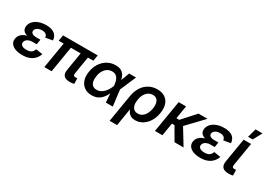

<svg xmlns="http://www.w3.org/2000/svg" viewBox="-9 -1689 3887 2823"><g transform="rotate(30 1934.5 -277.5)"><path d="M230 10.3Q162.6 10.3 112.3 -8.8Q62 -27.8 37.1 -63.2Q12.2 -98.6 20.5 -147.9Q24.9 -176.3 41 -200.9Q57.1 -225.6 85.7 -244.4Q114.3 -263.2 156.5 -274.2Q198.7 -285.2 255.9 -285.2H346.7L338.4 -234.4H268.1Q233.9 -234.4 208 -224.9Q182.1 -215.3 166.5 -198.5Q150.9 -181.6 147 -159.7Q141.6 -127 168 -107.2Q194.3 -87.4 248 -87.4Q283.2 -87.4 306.9 -96.4Q330.6 -105.5 345.7 -123.3Q360.8 -141.1 370.1 -167.5L483.4 -149.4Q465.3 -98.6 431.4 -63Q397.5 -27.3 347.2 -8.5Q296.9 10.3 230 10.3ZM253.4 -261.2Q198.7 -261.2 161.4 -270.5Q124 -279.8 102.3 -297.4Q80.6 -314.9 73.2 -338.6Q65.9 -362.3 70.3 -390.6Q79.1 -440.4 114.3 -475.8Q149.4 -511.2 203.4 -529.8Q257.3 -548.3 322.3 -548.3Q384.8 -548.3 427.2 -531Q469.7 -513.7 492.2 -481Q514.6 -448.2 516.6 -401.9L397.5 -381.8Q395.5 -414.6 373.3 -433.1Q351.1 -451.7 306.2 -451.7Q258.8 -451.7 227.8 -431.9Q196.8 -412.1 192.4 -381.3Q188 -353.5 211.4 -336.4Q234.9 -319.3 282.7 -319.3H352.5L342.8 -261.2Z M1038.6 2.9Q961.4 2.9 932.4 -31.5Q903.3 -65.9 914.6 -134.3L977.1 -511.2H1100.1L1040.5 -152.3Q1035.6 -123.5 1043 -110.6Q1050.3 -97.7 1074.7 -97.7Q1085.9 -97.7 1093 -98.4Q1100.1 -99.1 1105.5 -100.6L1107.9 -5.9Q1096.7 -2.9 1078.4 0Q1060.1 2.9 1038.6 2.9ZM603.5 0 688.5 -511.2H811L726.6 0ZM592.3 -441.4 608.4 -541H1197.3L1180.7 -441.4Z M1411.1 11.7Q1336.4 11.7 1285.4 -23.9Q1234.4 -59.6 1212.9 -122.8Q1191.4 -186 1205.1 -268.6Q1218.8 -352.5 1260.3 -415.5Q1301.8 -478.5 1363.5 -513.4Q1425.3 -548.3 1501 -548.3Q1556.2 -548.3 1590.8 -530.5Q1625.5 -512.7 1644.8 -483.9Q1664.1 -455.1 1671.9 -421.4Q1679.7 -387.7 1681.2 -356H1720.7L1731.4 -273.9L1765.6 0H1647.5L1627.9 -272Q1626 -302.7 1619.4 -333.3Q1612.8 -363.8 1599.1 -388.9Q1585.4 -414.1 1561.8 -429.2Q1538.1 -444.3 1501.5 -444.3Q1459 -444.3 1424.1 -423.1Q1389.2 -401.9 1365.5 -362.5Q1341.8 -323.2 1333 -268.6Q1324.2 -214.8 1333 -175.5Q1341.8 -136.2 1367.7 -115Q1393.6 -93.8 1435.1 -93.8Q1471.2 -93.8 1501.7 -109.6Q1532.2 -125.5 1556.4 -151.1Q1580.6 -176.8 1598.4 -207.8Q1616.2 -238.8 1627.4 -269L1730.5 -541H1847.7L1730.5 -269L1692.9 -189.5H1654.8Q1641.1 -157.7 1622.3 -122.6Q1603.5 -87.4 1575.7 -56.9Q1547.9 -26.4 1507.6 -7.3Q1467.3 11.7 1411.1 11.7Z M1829.6 204.1 1907.2 -263.7Q1921.9 -350.1 1963.1 -414.1Q2004.4 -478 2067.6 -513.2Q2130.9 -548.3 2210 -548.3Q2286.6 -548.3 2338.4 -514.9Q2390.1 -481.4 2411.9 -418.9Q2433.6 -356.4 2419.4 -269.5Q2405.8 -183.6 2366.2 -120.8Q2326.7 -58.1 2270.3 -23.9Q2213.9 10.3 2148.9 10.3Q2104 10.3 2075.7 -4.6Q2047.4 -19.5 2031.7 -41.3Q2016.1 -63 2008.3 -85H2003.4L1956.1 204.1ZM2132.3 -94.2Q2174.3 -94.2 2206.8 -116.7Q2239.3 -139.2 2261 -179.2Q2282.7 -219.2 2291 -271Q2299.3 -322.3 2291.3 -361.3Q2283.2 -400.4 2258.5 -422.4Q2233.9 -444.3 2191.4 -444.3Q2150.4 -444.3 2117.4 -422.9Q2084.5 -401.4 2062.5 -362.5Q2040.5 -323.7 2031.7 -271Q2022.9 -218.3 2031.7 -178.2Q2040.5 -138.2 2065.9 -116.2Q2091.3 -94.2 2132.3 -94.2Z M2697.3 -541 2607.9 0H2481.4L2571.3 -541ZM3061.5 -541 2754.4 -218.3H2609.4L2625 -319.8H2709L2908.7 -541ZM2813.5 0 2684.6 -223.1 2786.1 -296.4 2967.3 0Z M3252 10.3Q3184.6 10.3 3134.3 -8.8Q3084 -27.8 3059.1 -63.2Q3034.2 -98.6 3042.5 -147.9Q3046.9 -176.3 3063 -200.9Q3079.1 -225.6 3107.7 -244.4Q3136.2 -263.2 3178.5 -274.2Q3220.7 -285.2 3277.8 -285.2H3368.7L3360.4 -234.4H3290Q3255.9 -234.4 3230 -224.9Q3204.1 -215.3 3188.5 -198.5Q3172.9 -181.6 3168.9 -159.7Q3163.6 -127 3189.9 -107.2Q3216.3 -87.4 3270 -87.4Q3305.2 -87.4 3328.9 -96.4Q3352.5 -105.5 3367.7 -123.3Q3382.8 -141.1 3392.1 -167.5L3505.4 -149.4Q3487.3 -98.6 3453.4 -63Q3419.4 -27.3 3369.1 -8.5Q3318.8 10.3 3252 10.3ZM3275.4 -261.2Q3220.7 -261.2 3183.3 -270.5Q3146 -279.8 3124.3 -297.4Q3102.5 -314.9 3095.2 -338.6Q3087.9 -362.3 3092.3 -390.6Q3101.1 -440.4 3136.2 -475.8Q3171.4 -511.2 3225.3 -529.8Q3279.3 -548.3 3344.2 -548.3Q3406.7 -548.3 3449.2 -531Q3491.7 -513.7 3514.2 -481Q3536.6 -448.2 3538.6 -401.9L3419.4 -381.8Q3417.5 -414.6 3395.3 -433.1Q3373 -451.7 3328.1 -451.7Q3280.8 -451.7 3249.8 -431.9Q3218.8 -412.1 3214.4 -381.3Q3210 -353.5 3233.4 -336.4Q3256.8 -319.3 3304.7 -319.3H3374.5L3364.7 -261.2Z M3734.9 2.9Q3657.2 2.9 3626.7 -31.2Q3596.2 -65.4 3607.4 -134.3L3674.8 -541H3801.3L3736.8 -153.8Q3731.9 -124.5 3739.3 -111.8Q3746.6 -99.1 3771 -99.1Q3782.2 -99.1 3789.1 -99.9Q3795.9 -100.6 3800.8 -102.1L3802.7 -5.9Q3792 -2.9 3774.2 0Q3756.3 2.9 3734.9 2.9ZM3710 -609.9 3751 -759.3H3869.1L3788.1 -609.9Z"/></g></svg>

Font: Inter 17pt SemiBold
Style: Italic
Weight: 600
Italic angle: -9.3988°
Version: Version 4.001;git-66647c0bb